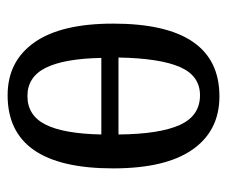

<svg xmlns="http://www.w3.org/2000/svg" viewBox="-66 -520 596 504"><g transform="rotate(-90 232.0 -268.0)"><path d="M42 -269Q42 -546 234 -546Q323 -546 372.5 -476Q422 -406 422 -269Q422 10 231 10Q141 10 91.5 -60.5Q42 -131 42 -269ZM332 -300Q330 -398 306 -446Q282 -494 232 -494Q181 -494 157 -446.5Q133 -399 131 -300ZM333 -255H131Q132 -147 156 -94Q180 -41 234 -41Q285 -41 308 -93.5Q331 -146 333 -255Z"/></g></svg>

Font: Noto Serif Cond
Style: Regular
Weight: 400
Width: 3
Designer: Monotype Design Team
Foundry: Monotype Imaging Inc.
Version: Version 1.001